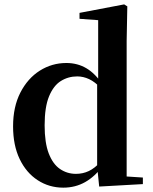

<svg xmlns="http://www.w3.org/2000/svg" viewBox="-20 -839 698 875"><path d="M268.5 16.2Q204 16.2 151.9 -17.7Q99.7 -51.5 69.6 -114.2Q39.6 -176.8 39.6 -263.1Q39.6 -352.4 72.9 -417.2Q106.2 -482 161.4 -517Q216.7 -551.9 282.5 -551.9Q332.9 -551.9 373.4 -528.1Q413.8 -504.4 447.8 -453.6H457.1L440.3 -436.8Q412.9 -465.9 386.3 -478.3Q359.7 -490.8 331.9 -490.8Q291.2 -490.8 257.5 -469.9Q223.9 -449.1 203.6 -400.1Q183.4 -351.2 183.4 -267.7Q183.4 -188.6 202.1 -139.8Q220.9 -91.1 253.4 -68.9Q285.9 -46.7 326.3 -46.7Q357.5 -46.7 384.5 -59.4Q411.5 -72.1 437.8 -100.9L456.6 -80.8H446.1Q412.8 -34.5 368 -9.1Q323.1 16.2 268.5 16.2ZM432 11.2 422.7 -81.1V-83.3V-457.2L427.4 -468.4V-747.1L342.4 -753.3V-780.3L545.9 -819L560.2 -810L557.2 -652.7V-34.7L631.1 -29.9V0Z"/></svg>

Font: Noto Serif TC
Style: Regular
Weight: 200
Designer: Ryoko NISHIZUKA 西塚涼子 (kana & ideographs); Frank Grießhammer (Latin, Greek & Cyrillic); Wenlong ZHANG 张文龙 (bopomofo); San
Foundry: Adobe
Version: Version 2.001;hotconv 1.1.0;makeotfexe 2.6.0